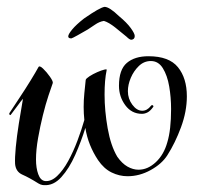

<svg xmlns="http://www.w3.org/2000/svg" viewBox="-20 -541 592 560"><path d="M108 -1Q106 -1 103.5 -1.5Q101 -2 98 -3L92 -6Q65 -23 45.5 -31.5Q26 -40 24 -63Q23 -80 26 -111.5Q29 -143 35 -181Q41 -219 47 -253Q40 -245 33 -235Q26 -225 12 -207Q10 -204 8 -206.5Q6 -209 8 -212Q21 -232 38 -257.5Q55 -283 70 -307.5Q85 -332 92 -345Q95 -351 105.5 -341Q116 -331 125.5 -317.5Q135 -304 134 -299Q130 -288 121.5 -262.5Q113 -237 105 -204.5Q97 -172 91 -138Q85 -104 85 -76Q85 -51 91.5 -33Q98 -15 111 -13Q129 -11 146.5 -27.5Q164 -44 179 -71.5Q194 -99 206 -131Q218 -163 226 -191Q225 -201 224.5 -210Q224 -219 224 -229Q224 -249 226 -269Q228 -289 230 -308Q231 -312 241 -318.5Q251 -325 263.5 -330.5Q276 -336 284.5 -338Q293 -340 291 -336Q285 -308 285 -265Q285 -218 294 -167Q303 -116 322 -84Q336 -64 352 -55Q368 -46 384 -46Q411 -46 434.5 -68Q458 -90 468 -126Q479 -162 479 -223Q479 -257 473.5 -289Q468 -321 455 -342Q442 -363 420 -363Q400 -363 385 -348.5Q370 -334 361.5 -314Q353 -294 353 -275Q353 -253 366 -235.5Q379 -218 395 -218Q409 -218 420 -232Q423 -236 426 -233.5Q429 -231 426 -228Q418 -217 410 -213Q402 -209 394 -209Q364 -209 345.5 -234Q327 -259 327 -291Q327 -338 350 -357.5Q373 -377 413 -377Q473 -377 499 -345Q525 -313 525 -260Q525 -216 508 -170Q491 -124 468 -88Q452 -63 419.5 -45Q387 -27 352 -27Q328 -27 305.5 -38Q283 -49 266 -74Q252 -95 242.5 -118.5Q233 -142 229 -168Q217 -129 199.5 -89.5Q182 -50 159 -24.5Q136 1 108 -1ZM363 -425Q358 -425 349 -434Q336 -445 316.5 -460.5Q297 -476 283 -480Q270 -478 257 -469Q244 -460 236 -455Q224 -448 207 -438.5Q190 -429 188 -429Q179 -429 179 -435Q179 -441 190.5 -455Q202 -469 225 -487Q271 -519 285 -521Q299 -521 327 -494Q350 -475 361.5 -459Q373 -443 373 -436Q373 -426 363 -425Z"/></svg>

Font: Festive
Style: Regular
Weight: 400
Designer: Robert E. Leuschke
Foundry: Robert E. Leuschke
Version: Version 1.101; ttfautohint (v1.8.3)